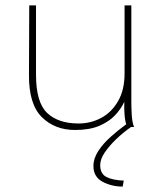

<svg xmlns="http://www.w3.org/2000/svg" viewBox="-20 -469 590 709"><path d="M257 11Q182 11 134 -37Q86 -85 87 -193L88 -449H113V-193Q113 -91 154 -52Q195 -13 270 -13Q315 -13 353.5 -33.5Q392 -54 416 -95.5Q440 -137 440 -198V-449H465V-91Q465 -72 466.5 -45Q468 -18 475 0H450Q442 -17 440 -44.5Q438 -72 439 -93Q427 -67 405 -43.5Q383 -20 347 -4.5Q311 11 257 11ZM437 198 433 220Q392 220 358.5 202Q325 184 325 144Q325 116 343 88.5Q361 61 389 36Q417 11 446 -10L464 0Q435 20 409 45Q383 70 366.5 94.5Q350 119 350 141Q350 172 372 184Q394 196 437 198Z"/></svg>

Font: Inconsolata SemiExpanded ExtraLight
Style: Regular
Weight: 200
Width: 6
Monospace: yes
Designer: Raph Levien, Cyreal, Brenton Simpson
Foundry: Raph Levien, Cyreal, Google
Version: Version 3.001; ttfautohint (v1.8.2.53-6de2)